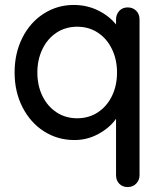

<svg xmlns="http://www.w3.org/2000/svg" viewBox="-20 -556 654 776"><path d="M544 -477V152Q544 172 530.5 186Q517 200 496 200Q475 200 462 186.5Q449 173 449 152V-76Q424 -40 378.5 -15Q333 10 281 10Q213 10 158 -25Q103 -60 71 -122.5Q39 -185 39 -263Q39 -341 70.5 -403.5Q102 -466 157 -501Q212 -536 278 -536Q331 -536 376 -514Q421 -492 449 -457V-477Q449 -498 462 -512Q475 -526 496 -526Q517 -526 530.5 -512.5Q544 -499 544 -477ZM453 -263Q453 -315 432.5 -357.5Q412 -400 375.5 -424Q339 -448 292 -448Q245 -448 208.5 -424Q172 -400 151.5 -357.5Q131 -315 131 -263Q131 -210 151.5 -168Q172 -126 208.5 -102Q245 -78 292 -78Q339 -78 375.5 -102Q412 -126 432.5 -168Q453 -210 453 -263Z"/></svg>

Font: Quicksand Medium
Style: Regular
Weight: 500
Designer: Andrew Paglinawan
Foundry: Andrew Paglinawan
Version: Version 3.000